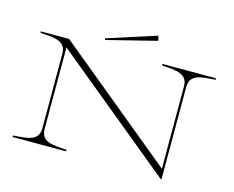

<svg xmlns="http://www.w3.org/2000/svg" viewBox="-117 -1041 1498 1229"><g transform="rotate(15 632.0 -426.5)"><path d="M860 -700V-690C956 -683 1030 -682 1030 -596V-51L241 -700H54V-690C148 -684 224 -683 224 -596V-104C224 -18 150 -17 54 -10V0H409V-10C315 -17 239 -16 239 -104V-643L1040 15H1045V-596C1045 -684 1121 -683 1215 -690V-700ZM796 -836 788 -868 462 -763 465 -753Z"/></g></svg>

Font: Sprat Extended Thin
Style: Regular
Weight: 100
Width: 9
Designer: Ethan Nakache
Foundry: Collletttivo
Version: Version 2.000;Glyphs 3.2 (3217)